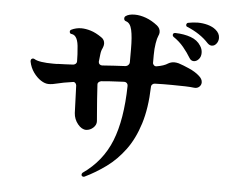

<svg xmlns="http://www.w3.org/2000/svg" viewBox="-55 -838 1110 937"><g transform="rotate(5 500.0 -369.0)"><path d="M392 35Q390 36 387 36Q381 36 378 31Q377 30 377 26Q377 21 381 17Q476 -49 518 -154Q560 -259 563 -425Q563 -433 558 -438Q553 -443 545 -443Q535 -442 525.5 -442Q516 -442 506 -441Q487 -440 468.5 -439Q450 -438 433 -436Q426 -435 420.5 -430Q415 -425 416 -417Q418 -382 420.5 -346.5Q423 -311 425.5 -283Q428 -255 429 -240Q430 -222 415 -208Q400 -194 380 -193Q358 -193 339 -216.5Q320 -240 318 -270L313 -405Q312 -413 306.5 -417.5Q301 -422 294 -420Q245 -413 221 -406.5Q197 -400 178 -400Q160 -400 140 -413Q120 -426 103.5 -449Q87 -472 81 -502V-505Q81 -513 87 -516Q93 -519 100 -515Q111 -508 135 -504.5Q159 -501 190 -501Q198 -501 205.5 -501Q213 -501 221 -502Q232 -502 250 -503Q268 -504 290 -505Q297 -506 302 -510.5Q307 -515 307 -522Q307 -541 306 -557Q305 -573 304 -583Q301 -649 269 -653Q261 -653 259 -662V-664Q259 -671 266 -674Q276 -679 288.5 -682Q301 -685 314 -685Q335 -685 360 -677.5Q385 -670 414 -650Q431 -639 431 -619Q431 -610 426 -598Q419 -585 417 -566.5Q415 -548 413 -531V-529Q413 -522 418 -517.5Q423 -513 430 -513Q460 -515 489.5 -517Q519 -519 545 -520Q553 -521 558.5 -527Q564 -533 564 -540V-605Q564 -665 556.5 -698.5Q549 -732 528 -738Q518 -741 518 -751Q518 -759 524 -763Q539 -774 568 -774Q594 -774 623 -763.5Q652 -753 680 -731Q696 -718 696 -699Q696 -690 691 -680Q686 -670 681.5 -643.5Q677 -617 677 -585V-548Q677 -541 682.5 -536Q688 -531 695 -532Q732 -538 751 -551Q765 -559 781 -559Q790 -559 802 -556Q824 -549 854.5 -535.5Q885 -522 904 -505Q922 -490 922 -473Q922 -460 912 -451Q902 -442 886 -444Q872 -446 843.5 -447Q815 -448 777 -448Q758 -448 737.5 -448Q717 -448 695 -447Q688 -447 682.5 -442Q677 -437 677 -429Q674 -325 650 -248.5Q626 -172 586 -118Q546 -64 496 -27.5Q446 9 392 35ZM852 -587Q837 -612 816 -637.5Q795 -663 765 -683Q761 -687 761 -691Q761 -702 773 -702Q816 -701 849 -689Q882 -677 898 -651Q909 -635 909 -616Q909 -597 898 -585Q887 -573 874 -573Q860 -573 852 -587ZM934 -666Q914 -688 887 -706Q860 -724 828 -737Q822 -739 822 -747Q824 -756 831 -757Q842 -759 854 -760.5Q866 -762 877 -762Q903 -762 926.5 -755.5Q950 -749 966 -736Q987 -719 987 -696Q987 -680 977.5 -668Q968 -656 955 -656Q944 -656 934 -666Z"/></g></svg>

Font: Zen Antique Soft
Style: Regular
Weight: 400
Designer: Yoshimichi Ohira
Foundry: Positype
Version: Version 1.001